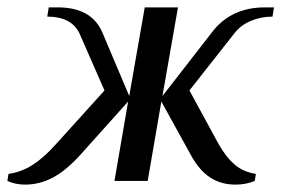

<svg xmlns="http://www.w3.org/2000/svg" viewBox="-60 -490 766 520"><path d="M-40 0 -37 -19Q-2 -24 28.5 -43.5Q59 -63 92 -100L223 -245L155 -400Q133 -445 68 -445L72 -470H97Q186 -470 216 -405L290 -230L332 -470H422L380 -230L516 -405Q567 -470 657 -470H682L678 -445Q647 -445 619.5 -433.5Q592 -422 575 -400L453 -245L532 -100Q553 -63 576.5 -43.5Q600 -24 633 -19L630 0Q606 10 578 10Q539 10 509.5 -9Q480 -28 457 -70L377 -215L340 0H250L287 -215L157 -70Q119 -28 83 -9Q47 10 8 10Q-18 10 -40 0Z"/></svg>

Font: Philosopher
Style: Italic
Weight: 400
Italic angle: -10°
Designer: Jovanny Lemonad
Foundry: Jovanny Lemonad
Version: Version 2.000